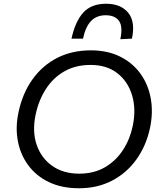

<svg xmlns="http://www.w3.org/2000/svg" viewBox="-20 -995 857 1026"><path d="M402 11Q310.5 11 242.2 -21.5Q174 -54 131.8 -110.8Q89.5 -167.5 75.5 -241Q61.5 -314.5 79 -395.5Q100.5 -497 153.8 -571.2Q207 -645.5 286 -685.8Q365 -726 465.5 -726Q555 -726 622 -692.5Q689 -659 730.8 -601Q772.5 -543 785.8 -468.2Q799 -393.5 781.5 -310.5Q761 -215.5 709 -143Q657 -70.5 579 -29.8Q501 11 402 11ZM403.5 -67Q482.5 -67 541.2 -101.5Q600 -136 637.5 -194Q675 -252 689.5 -322.5Q708 -412 685.8 -486Q663.5 -560 606.8 -604Q550 -648 464.5 -648Q383.5 -648 323.5 -613.5Q263.5 -579 225 -519Q186.5 -459 170.5 -383Q151.5 -294 175.5 -222.5Q199.5 -151 258.5 -109Q317.5 -67 403.5 -67ZM623 -785.5Q637.5 -854 615.5 -883.8Q593.5 -913.5 545 -913.5Q496.5 -913.5 467 -883.2Q437.5 -853 423.5 -788.5H362Q382 -880.5 425 -927.8Q468 -975 547 -975Q625 -975 664.8 -927.2Q704.5 -879.5 685 -788.5Z"/></svg>

Font: Commissioner
Style: Italic
Weight: 400
Italic angle: -12°
Designer: Kostas Bartsokas
Foundry: Kostas Bartsokas
Version: Version 1.000; ttfautohint (v1.8.3)